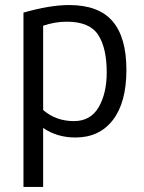

<svg xmlns="http://www.w3.org/2000/svg" viewBox="-20 -531 569 761"><path d="M151 -24V210H73V-481Q178 -511 254 -511Q371 -511 426 -447Q481 -383 481 -254Q481 -125 427.5 -55.5Q374 14 279 14Q206 14 151 -24ZM403 -244Q403 -341 369 -393Q335 -445 245 -445Q197 -445 151 -429V-95Q202 -51 273 -51Q339 -51 371 -106Q403 -161 403 -244Z"/></svg>

Font: BreeCF
Style: Light
Weight: 300
Designer: Veronika Burian, Jos Scaglione
Foundry: TypeTogether
Version: Version 0.0.2